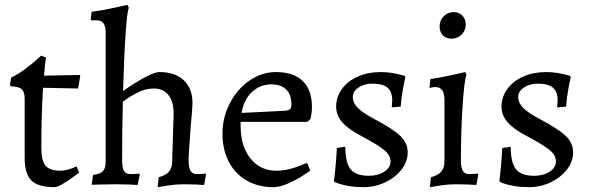

<svg xmlns="http://www.w3.org/2000/svg" viewBox="-20 -762 2438 794"><path d="M25 -405 21 -411 26 -441Q55 -455 82.5 -475.5Q110 -496 127.5 -511.5Q145 -527 150 -532L170 -524Q169 -519 167 -500Q165 -481 162 -449L309 -452L312 -449L303 -396L158 -399Q151 -289 151 -149Q151 -98 168.5 -77Q186 -56 229 -56Q244 -56 259 -60Q274 -64 284 -68.5Q294 -73 297 -74L307 -48Q301 -43 281.5 -29Q262 -15 239.5 -1.5Q217 12 206 12Q138 12 110 -15.5Q82 -43 82 -109V-355Q82 -382 70 -393Q58 -404 25 -405Z M417 -94V-626Q417 -653 408 -665.5Q399 -678 380 -678H359L355 -681L359 -713Q402 -719 448 -729Q494 -739 507 -742L513 -729Q506 -718 499.5 -623.5Q493 -529 489 -386Q603 -464 639 -464Q704 -464 740 -430Q776 -396 776 -335Q776 -315 769 -243Q760 -126 760 -98Q760 -69 768 -55.5Q776 -42 795 -42Q806 -42 816 -43Q826 -44 830 -44L832 -40L824 3Q815 2 790 1Q765 0 735 0Q709 0 675.5 5Q642 10 632 12L636 -29Q666 -37 679 -52.5Q692 -68 692 -94L698 -292Q698 -342 676.5 -369Q655 -396 615 -396Q581 -396 545.5 -377.5Q510 -359 488 -341Q485 -226 485 -98Q485 -67 493 -54.5Q501 -42 521 -42Q532 -42 542 -43Q552 -44 556 -44L558 -40L549 3Q540 2 514 1Q488 0 458 0Q425 0 397 1Q369 2 359 2L365 -39Q394 -42 405.5 -54Q417 -66 417 -94Z M1123 -56Q1151 -56 1178 -63Q1205 -70 1223 -77.5Q1241 -85 1246 -87L1252 -85L1263 -56Q1256 -51 1230.5 -34.5Q1205 -18 1171 -3Q1137 12 1110 12Q1048 12 1000 -15.5Q952 -43 926 -93.5Q900 -144 900 -209Q900 -276 930.5 -335Q961 -394 1012 -429Q1063 -464 1121 -464Q1194 -464 1232 -427Q1270 -390 1270 -319Q1270 -303 1267.5 -288.5Q1265 -274 1264 -270L1251 -258H975V-242Q975 -158 1015.5 -107Q1056 -56 1123 -56ZM1185 -331Q1185 -371 1163.5 -392Q1142 -413 1102 -413Q1055 -413 1021.5 -381Q988 -349 979 -295L1160 -304Q1175 -306 1180 -311Q1185 -316 1185 -331Z M1364 -9 1361 -16Q1364 -31 1368 -78Q1372 -125 1373 -150L1408 -155Q1408 -89 1430 -62Q1452 -35 1505 -35Q1543 -35 1569 -52Q1595 -69 1595 -94Q1595 -119 1571.5 -139.5Q1548 -160 1479 -197Q1422 -226 1396 -255.5Q1370 -285 1370 -321Q1370 -361 1394 -394Q1418 -427 1460 -445.5Q1502 -464 1554 -464Q1578 -464 1600 -460.5Q1622 -457 1636 -453Q1650 -449 1654 -448L1656 -443Q1654 -433 1647 -397.5Q1640 -362 1637 -321L1600 -318Q1600 -321 1601 -330Q1602 -339 1602 -347Q1602 -383 1582.5 -399.5Q1563 -416 1520 -416Q1486 -416 1462.5 -400Q1439 -384 1439 -361Q1439 -337 1459.5 -316Q1480 -295 1526 -271Q1607 -228 1636.5 -199Q1666 -170 1666 -132Q1666 -94 1640.5 -61Q1615 -28 1573 -8Q1531 12 1483 12Q1451 12 1424.5 7.5Q1398 3 1383 -2Q1368 -7 1364 -9Z M1798 -653Q1798 -678 1815 -695Q1832 -712 1857 -712Q1878 -712 1892 -697.5Q1906 -683 1906 -661Q1906 -636 1889 -619Q1872 -602 1847 -602Q1825 -602 1811.5 -616Q1798 -630 1798 -653ZM1818 -94V-348Q1818 -402 1781 -402Q1774 -402 1766 -400.5Q1758 -399 1756 -398L1760 -435Q1802 -441 1846.5 -451Q1891 -461 1904 -464L1909 -452Q1900 -431 1893 -323.5Q1886 -216 1886 -98Q1886 -69 1894 -55.5Q1902 -42 1921 -42Q1932 -42 1942 -43Q1952 -44 1956 -44L1958 -40L1950 3Q1941 2 1916 1Q1891 0 1861 0Q1835 0 1801.5 5Q1768 10 1758 12L1762 -29Q1792 -37 1805 -52.5Q1818 -68 1818 -94Z M2048 -9 2045 -16Q2048 -31 2052 -78Q2056 -125 2057 -150L2092 -155Q2092 -89 2114 -62Q2136 -35 2189 -35Q2227 -35 2253 -52Q2279 -69 2279 -94Q2279 -119 2255.5 -139.5Q2232 -160 2163 -197Q2106 -226 2080 -255.5Q2054 -285 2054 -321Q2054 -361 2078 -394Q2102 -427 2144 -445.5Q2186 -464 2238 -464Q2262 -464 2284 -460.5Q2306 -457 2320 -453Q2334 -449 2338 -448L2340 -443Q2338 -433 2331 -397.5Q2324 -362 2321 -321L2284 -318Q2284 -321 2285 -330Q2286 -339 2286 -347Q2286 -383 2266.5 -399.5Q2247 -416 2204 -416Q2170 -416 2146.5 -400Q2123 -384 2123 -361Q2123 -337 2143.5 -316Q2164 -295 2210 -271Q2291 -228 2320.5 -199Q2350 -170 2350 -132Q2350 -94 2324.5 -61Q2299 -28 2257 -8Q2215 12 2167 12Q2135 12 2108.5 7.5Q2082 3 2067 -2Q2052 -7 2048 -9Z"/></svg>

Font: Sahitya
Style: Regular
Weight: 400
Designer: Juan Pablo del Peral
Foundry: Juan Pablo del Peral (http://www.huertatipografica.com)
Version: Version 1.001;PS 001.000;hotconv 1.0.70;makeotf.lib2.5.58329